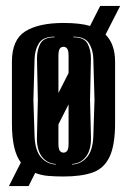

<svg xmlns="http://www.w3.org/2000/svg" viewBox="-20 -580 423 644"><path d="M10 44 50 -35Q20 -74 20 -166V-373Q20 -447 65 -475Q110 -503 193 -503Q248 -503 282 -493L316 -560H383L334 -464Q366 -432 366 -373V-167Q366 -93 347.5 -54Q329 -15 291 -1.5Q253 12 193 12Q165 12 141.5 10Q118 8 98 0L76 44ZM167 -28V-30Q137 -32 119.5 -56Q102 -80 104 -125L107 -245L104 -383Q104 -413 115.5 -434Q127 -455 163 -455V-457Q125 -457 111 -435.5Q97 -414 96 -383L92 -245L96 -122Q98 -75 117.5 -52.5Q137 -30 167 -28ZM222 -28Q252 -30 271.5 -52.5Q291 -75 293 -122L297 -245L293 -383Q292 -414 278 -435.5Q264 -457 226 -457V-455Q262 -455 273.5 -434Q285 -413 285 -383L282 -245L285 -125Q287 -80 269.5 -56Q252 -32 222 -30ZM176 -268 210 -335V-393Q210 -410 205.5 -416.5Q201 -423 193 -423Q185 -423 180.5 -416.5Q176 -410 176 -393ZM193 -68Q201 -68 205.5 -74.5Q210 -81 210 -98V-230L176 -163V-98Q176 -81 180.5 -74.5Q185 -68 193 -68Z"/></svg>

Font: Alumni Sans Inline One
Style: Regular
Weight: 400
Designer: Robert E. Leuschke
Foundry: Robert E. Leuschke
Version: Version 1.100; ttfautohint (v1.8.3)